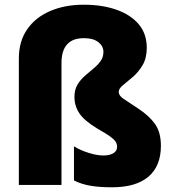

<svg xmlns="http://www.w3.org/2000/svg" viewBox="-20 -851 730 815"><path d="M603 -648Q603 -604 585 -574Q567 -544 543.5 -524Q520 -504 502 -489.5Q484 -475 484 -461Q484 -445 504.5 -431.5Q525 -418 567 -390Q614 -359 638.5 -324Q663 -289 663 -232Q663 -146 610 -101Q557 -56 456 -56Q402 -56 364 -62.5Q326 -69 294 -85V-230Q319 -214 355 -202.5Q391 -191 419 -191Q445 -191 461 -200.5Q477 -210 477 -227Q477 -239 471.5 -248.5Q466 -258 448.5 -271Q431 -284 395 -304Q337 -339 316.5 -370.5Q296 -402 296 -439Q296 -470 308.5 -491Q321 -512 339.5 -528.5Q358 -545 376 -559.5Q394 -574 406.5 -591Q419 -608 419 -631Q419 -655 397.5 -672Q376 -689 336 -689Q241 -689 241 -583V-66H60V-603Q60 -675 95 -726Q130 -777 192.5 -804Q255 -831 336 -831Q413 -831 473.5 -810Q534 -789 568.5 -748.5Q603 -708 603 -648Z"/></svg>

Font: Noto Sans Malayalam UI SemiCondensed Black
Style: Regular
Weight: 900
Width: 4
Designer: Jelle Bosma - Monotype Design Team
Foundry: Monotype Imaging Inc.
Version: Version 2.104; ttfautohint (v1.8.4.7-5d5b)